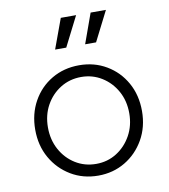

<svg xmlns="http://www.w3.org/2000/svg" viewBox="-88 -864 835 951"><g transform="rotate(-10 329.5 -389.0)"><path d="M330 12Q254 12 193 -24.5Q132 -61 96.5 -123.5Q61 -186 61 -266Q61 -345 96 -408Q131 -471 192 -507Q253 -543 330 -543Q406 -543 467 -507Q528 -471 563 -408.5Q598 -346 598 -266Q598 -186 562 -123Q526 -60 465.5 -24Q405 12 330 12ZM330 -47Q387 -47 433 -76Q479 -105 506.5 -154.5Q534 -204 534 -266Q534 -328 507 -377Q480 -426 433.5 -455Q387 -484 330 -484Q272 -484 225.5 -455Q179 -426 152 -377Q125 -328 125 -266Q125 -204 152 -154.5Q179 -105 225.5 -76Q272 -47 330 -47ZM227 -640 282 -790H359L283 -640ZM378 -640 432 -790H509L433 -640Z"/></g></svg>

Font: Plus Jakarta Sans Light
Style: Regular
Weight: 300
Designer: Gumpita Rahayu
Foundry: Tokotype
Version: Version 2.006; ttfautohint (v1.8.4.7-5d5b)